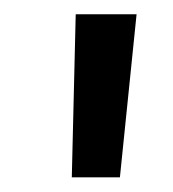

<svg xmlns="http://www.w3.org/2000/svg" viewBox="-20 -736 239 265"><path d="M145.5 -491.2 168.5 -716.3H84.5L79.1 -491.2Z"/></svg>

Font: Lora Italic
Style: Regular
Weight: 400
Italic angle: -3°
Designer: Olga Karpushina, Alexei Vanyashin
Foundry: Cyreal
Version: Version 1.011;PS 001.011;hotconv 1.0.70;makeotf.lib2.5.58329